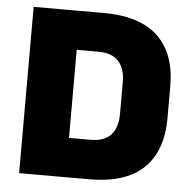

<svg xmlns="http://www.w3.org/2000/svg" viewBox="-48 -687 729 735"><g transform="rotate(5 316.0 -319.5)"><path d="M320.5 0H179.5V-151H314Q366 -151 391.5 -179Q417 -207 417 -259V-382Q417 -434 391.5 -461.8Q366 -489.5 314 -489.5H179.5V-639H320.5Q461 -639 530.2 -572.8Q599.5 -506.5 599.5 -382V-258.5Q599.5 -133.5 530.5 -66.8Q461.5 0 320.5 0ZM230.5 0H52V-639H230.5Z"/></g></svg>

Font: Anek Malayalam Medium ExtraBold
Style: Regular
Weight: 800
Version: Version 1.003